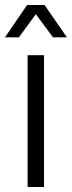

<svg xmlns="http://www.w3.org/2000/svg" viewBox="-29 -752 289 772"><path d="M82 0V-530H148V0ZM-9 -602 80 -732H150L240 -602H184L115 -695L47 -602Z"/></svg>

Font: Geist Light
Style: Regular
Weight: 400
Designer: Basement.studio, Andrés Briganti, Mateo Zaragoza
Foundry: Basement.studio, Vercel, Andrés Briganti, Guido Ferreyra, Mateo Zaragoza
Version: Version 1.401